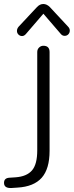

<svg xmlns="http://www.w3.org/2000/svg" viewBox="-29 -940 371 965"><path d="M189 -710Q220.2 -710 220.2 -678.2V-182.1Q220.2 -91.3 180.7 -46.6Q141.1 -2 59.1 2.9L28.8 4.9Q-8.8 6.8 -8.8 -21Q-8.8 -45.9 20 -46.9L48.8 -48.8Q105 -52.7 131.6 -83.3Q158.2 -113.8 158.2 -184.1V-678.2Q158.2 -692.4 167.5 -701.2Q176.8 -710 189 -710ZM64.9 -806.2 157.2 -904.8Q171.4 -919.9 188.7 -919.9Q206.1 -919.9 221.2 -904.8L313 -806.2Q321.8 -797.4 321.8 -786.4Q321.8 -775.4 314.5 -767.6Q307.1 -759.8 295.9 -759.8Q284.7 -759.8 276.9 -769L189 -871.1L101.1 -769Q92.3 -758.8 81.8 -758.8Q71.3 -758.8 63.7 -766.4Q56.2 -773.9 56.2 -784.9Q56.2 -795.9 64.9 -806.2Z"/></svg>

Font: Nunito-Light
Style: Regular
Weight: 300
Designer: Vernon Adams
Foundry: newtypography
Version: Version 3.000